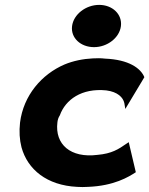

<svg xmlns="http://www.w3.org/2000/svg" viewBox="-20 -743 611 786"><path d="M275 -636C269 -588 310 -550 365 -550C419 -550 469 -588 475 -636C481 -685 440 -723 386 -723C331 -723 281 -684 275 -636ZM489 -321 493 -297 571 -427C556 -464 507 -499 410 -503C394 -505 376 -505 360 -504C320 -502 280 -494 244 -479C151 -439 76 -353 62 -241C58 -205 60 -171 68 -140C93 -49 172 16 296 22C310 23 326 23 340 22C447 18 507 -19 536 -38L507 -161L495 -153C466 -133 438 -114 379 -109C269 -95 204 -152 215 -242C216 -252 219 -262 225 -271C248 -335 314 -383 415 -373C462 -367 484 -344 489 -321Z"/></svg>

Font: Bluebird
Style: SfBdExtObl
Weight: 700
Designer: Jasper
Foundry: Cannot Into Space Fonts
Version: Version 0.98